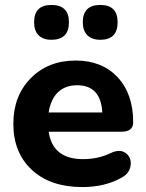

<svg xmlns="http://www.w3.org/2000/svg" viewBox="-20 -746 589 777"><path d="M386 -585Q352 -585 333.5 -603.5Q315 -622 315 -656Q315 -726 386 -726Q456 -726 456 -656Q456 -585 386 -585ZM188 -585Q154 -585 136 -603.5Q118 -622 118 -656Q118 -726 188 -726Q259 -726 259 -656Q259 -585 188 -585ZM313 11Q184 11 109 -58.5Q34 -128 34 -245Q34 -358 104.5 -429.5Q175 -501 286 -501Q393 -501 456 -433.5Q519 -366 519 -251Q519 -213 472 -213H177Q193 -102 316 -102Q378 -102 429 -127Q466 -144 489.5 -126Q513 -108 508.5 -76Q504 -44 472 -27Q405 11 313 11ZM292 -401Q244 -401 214.5 -372.5Q185 -344 177 -291H394Q388 -401 292 -401Z"/></svg>

Font: Nunito ExtraBold
Style: Regular
Weight: 800
Designer: Vernon Adams
Foundry: Vernon Adams
Version: Version 3.602